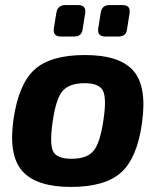

<svg xmlns="http://www.w3.org/2000/svg" viewBox="-20 -724 626 757"><path d="M412 -704H463Q495 -704 491 -673L481 -610Q478 -580 448 -580H395Q364 -580 367 -610L377 -673Q381 -704 412 -704ZM238 -704H288Q320 -704 316 -673L306 -610Q303 -580 273 -580H220Q189 -580 192 -610L202 -672Q206 -704 238 -704ZM315 -507Q452 -507 506 -445Q560 -383 540 -240Q521 -101 457.5 -44Q394 13 260 13Q124 13 68.5 -49Q13 -111 33 -252Q53 -392 116 -449.5Q179 -507 315 -507ZM314 -396Q253 -396 226.5 -365Q200 -334 187 -240Q175 -154 190 -126Q205 -98 263 -98Q323 -98 349 -129.5Q375 -161 388 -252Q401 -338 385.5 -367Q370 -396 314 -396Z"/></svg>

Font: Ezarion
Style: Bold Italic
Weight: 700
Italic angle: -8°
Designer: Natanael Gama
Version: Version 1.001;PS 001.001;hotconv 1.0.70;makeotf.lib2.5.58329